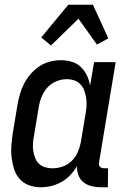

<svg xmlns="http://www.w3.org/2000/svg" viewBox="-20 -782 540 810"><path d="M152 8Q126 8 102.5 -0.5Q79 -9 63 -27Q47 -45 39.5 -68.5Q32 -92 29 -117.5Q26 -143 28 -169Q30 -195 34 -221L54 -341Q58 -363 64.5 -386Q71 -409 82 -430Q93 -451 109.5 -470Q126 -489 146.5 -502.5Q167 -516 190.5 -522Q214 -528 237 -528Q260 -528 282.5 -521.5Q305 -515 321 -499.5Q337 -484 346.5 -464Q356 -444 360 -421L377 -520H468L398 -98Q397 -93 397.5 -88Q398 -83 401.5 -79Q405 -75 410 -73.5Q415 -72 420 -72H436L435 8H406Q386 8 367 3.5Q348 -1 333 -12.5Q318 -24 311 -42.5Q304 -61 305 -81Q293 -61 276.5 -43.5Q260 -26 239.5 -14.5Q219 -3 196.5 2.5Q174 8 152 8ZM201 -72Q223 -72 244.5 -79.5Q266 -87 282.5 -103Q299 -119 308 -140Q317 -161 321 -182L341 -302Q344 -319 345 -336Q346 -353 343.5 -369Q341 -385 335.5 -400Q330 -415 319 -426.5Q308 -438 293 -443Q278 -448 261 -448Q239 -448 216.5 -438.5Q194 -429 178.5 -411Q163 -393 154.5 -371Q146 -349 143 -327L123 -207Q120 -192 119 -176Q118 -160 120.5 -144.5Q123 -129 128.5 -115Q134 -101 144.5 -91Q155 -81 170 -76.5Q185 -72 201 -72ZM195 -590 154 -624 268 -762H372L437 -620L389 -594L311 -703Z"/></svg>

Font: Iosevka Curly Medium
Style: Italic
Weight: 500
Italic angle: -9°
Monospace: yes
Designer: Belleve Invis
Foundry: Belleve Invis
Version: Version 22.1.2; ttfautohint (v1.8.4)